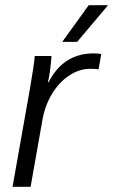

<svg xmlns="http://www.w3.org/2000/svg" viewBox="-20 -714 433 734"><path d="M95 -378Q110 -465 113 -500H177Q174 -456 166 -412L163 -400H166Q222 -510 339 -510Q357 -510 367 -507L357 -449Q341 -451 325 -451Q284 -451 245.5 -426Q207 -401 180 -357Q153 -313 143 -260L97 0H28ZM319 -694H393L275 -554H218Z"/></svg>

Font: Sarabun Light
Style: Italic
Weight: 300
Italic angle: -10°
Designer: Suppakit Chalermlarp | Katatrad Co.,Ltd.
Foundry: Cadson Demak Co.,Ltd.
Version: Version 1.000; ttfautohint (v1.6)